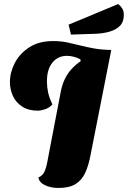

<svg xmlns="http://www.w3.org/2000/svg" viewBox="-20 -907 632 949"><path d="M269 22Q230 22 201.5 8Q173 -6 170 -30Q186 -37 194.5 -49.5Q203 -62 208.5 -83Q214 -104 220 -139L280 -452Q292 -516 327 -558Q362 -600 413.5 -624Q465 -648 530 -660L428 -143Q418 -89 401 -52.5Q384 -16 353 3Q322 22 269 22ZM166 -360Q121 -360 90 -380Q59 -400 44 -432.5Q29 -465 29 -501Q29 -549 53 -595.5Q77 -642 124.5 -673Q172 -704 242 -704Q281 -704 314 -697Q347 -690 378 -682Q409 -674 445.5 -667.5Q482 -661 530 -660L379 -604L377 -614Q359 -623 342.5 -627Q326 -631 311 -631Q266 -631 239 -597.5Q212 -564 212 -506Q212 -477 217.5 -451Q223 -425 239 -391Q224 -374 203 -367Q182 -360 166 -360ZM331 -736 319 -785 564 -887Q577 -877 584.5 -864.5Q592 -852 592 -833Q592 -798 572 -778.5Q552 -759 519.5 -750Q487 -741 450 -740Z"/></svg>

Font: Sansita Swashed Light ExtraBold
Style: Regular
Weight: 800
Version: Version 1.003